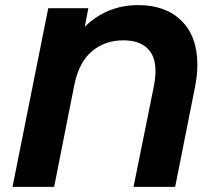

<svg xmlns="http://www.w3.org/2000/svg" viewBox="-20 -732 836 752"><path d="M753 -478Q753 -439 744 -392L666 0H503L583 -396Q589 -428 589 -454Q589 -513 556.5 -543.5Q524 -574 463 -574Q391 -574 340 -531Q289 -488 271 -399L192 0H29L169 -700H326L312 -627Q353 -668 406 -690Q459 -712 521 -712Q629 -712 691 -650.5Q753 -589 753 -478Z"/></svg>

Font: Montserrat Alternates
Style: Bold Italic
Weight: 700
Italic angle: -11.3°
Designer: Julieta Ulanovsky
Foundry: Julieta Ulanovsky
Version: Version 7.200